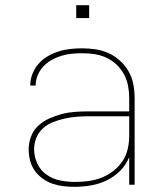

<svg xmlns="http://www.w3.org/2000/svg" viewBox="-20 -715 640 743"><path d="M268 8Q247 8 225.5 5.5Q204 3 183.5 -4Q163 -11 145 -24Q127 -37 114.5 -54.5Q102 -72 96.5 -93.5Q91 -115 91 -136Q91 -162 100 -186.5Q109 -211 128 -228.5Q147 -246 170.5 -256.5Q194 -267 218.5 -273.5Q243 -280 269 -282Q295 -284 320 -284H480V-336Q480 -360 475.5 -383.5Q471 -407 459.5 -428Q448 -449 430.5 -465.5Q413 -482 391 -492Q369 -502 345.5 -505.5Q322 -509 298 -509Q278 -509 257.5 -507Q237 -505 217.5 -499Q198 -493 180 -483Q162 -473 148 -458Q134 -443 126 -424Q118 -405 118 -384H97Q97 -407 105.5 -429Q114 -451 129.5 -468.5Q145 -486 165 -497.5Q185 -509 207 -516Q229 -523 252 -525.5Q275 -528 298 -528Q324 -528 350.5 -524Q377 -520 401 -509Q425 -498 445 -479.5Q465 -461 478 -438Q491 -415 496 -388.5Q501 -362 501 -336V0H480V-107Q468 -77 445 -54Q422 -31 393 -17Q364 -3 332 2.5Q300 8 268 8ZM271 -11Q297 -11 323 -14.5Q349 -18 373 -27.5Q397 -37 418 -53Q439 -69 453.5 -90.5Q468 -112 474 -137.5Q480 -163 480 -189V-265H320Q297 -265 274.5 -263Q252 -261 229.5 -256Q207 -251 185.5 -242.5Q164 -234 147 -219Q130 -204 121 -182.5Q112 -161 112 -138Q112 -109 124.5 -82Q137 -55 161 -38.5Q185 -22 213.5 -16.5Q242 -11 271 -11ZM275 -645V-695H325V-645Z"/></svg>

Font: Iosevka SS04 Thin Extended
Style: Regular
Weight: 100
Width: 7
Monospace: yes
Designer: Belleve Invis
Foundry: Belleve Invis
Version: Version 19.0.0; ttfautohint (v1.8.4)